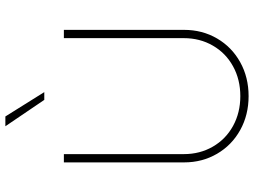

<svg xmlns="http://www.w3.org/2000/svg" viewBox="-140 -836 986 747"><g transform="rotate(-90 353.5 -462.0)"><path d="M611.3 -707V-239.3Q611.3 -168.5 577.9 -111.1Q544.4 -53.7 485.6 -21Q426.8 11.7 353.5 11.7Q280.3 11.7 221.4 -21Q162.6 -53.7 129.2 -111.1Q95.7 -168.5 95.7 -239.3V-707H127.9V-240.2Q127.9 -177.7 157 -127.4Q186 -77.1 237.5 -48.8Q289.1 -20.5 353.5 -20.5Q418 -20.5 469.5 -48.8Q521 -77.1 550 -127.4Q579.1 -177.7 579.1 -240.2V-707ZM236.3 -934.6H274.4L369.1 -783.2H338.9Z"/></g></svg>

Font: Pretendard JP Thin
Style: Regular
Weight: 100
Designer: Base glyphs from Inter by Rasmus Andersson; Hangeul glyphs from Noto Sans CJK(Source Han Sans) by Jang Soo-young and Kan
Foundry: Kil Hyung-jin
Version: Version 1.309